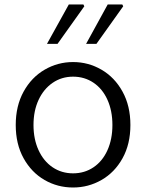

<svg xmlns="http://www.w3.org/2000/svg" viewBox="-20 -821 650 854"><path d="M50 -265Q50 -350 85 -413.5Q120 -477 178.5 -511Q237 -545 305 -545Q373 -545 431.5 -511Q490 -477 525 -413.5Q560 -350 560 -265Q560 -180 525 -117Q490 -54 431.5 -20.5Q373 13 305 13Q236 13 178 -20.5Q120 -54 85 -117Q50 -180 50 -265ZM480 -265Q480 -328 458 -377Q436 -426 396 -453Q356 -480 305 -480Q254 -480 214 -452.5Q174 -425 151.5 -376.5Q129 -328 129 -265Q129 -202 151.5 -153Q174 -104 214 -77Q254 -50 305 -50Q356 -50 396 -77Q436 -104 458 -153Q480 -202 480 -265ZM459 -801H524L528 -793L409 -626H363ZM286 -801H351L355 -793L236 -626H189Z"/></svg>

Font: Nebula Sans Book
Style: Regular
Weight: 400
Designer: Paul D. Hunt for Adobe (as Source Sans)
Foundry: Nebula Entertainment & Broadcasting LLC
Version: Version 1.010